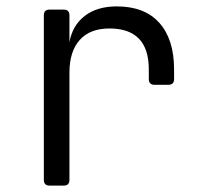

<svg xmlns="http://www.w3.org/2000/svg" viewBox="-20 -580 640 600"><path d="M135 0Q117 0 117 -18V-532Q117 -550 135 -550H179Q197 -550 197 -532V-448Q206 -500 244.5 -530Q283 -560 345 -560Q432 -560 478 -508.5Q524 -457 524 -363V-333Q524 -315 506 -315H463Q445 -315 445 -333V-363Q445 -491 322 -491Q261 -491 229 -455Q197 -419 197 -353V-18Q197 0 179 0Z"/></svg>

Font: Pitagon Sans Mono Light
Style: Regular
Weight: 300
Monospace: yes
Designer: Travis Tran
Foundry: Pitagon
Version: Version 1.001; ttfautohint (v1.8.4.7-5d5b);gftools[0.9.26]